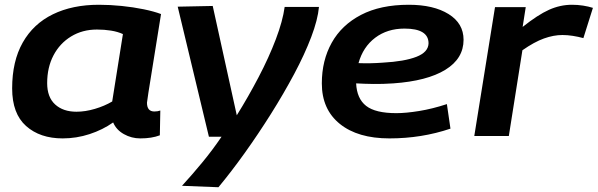

<svg xmlns="http://www.w3.org/2000/svg" viewBox="-20 -571 2509 806"><path d="M569 10Q532 10 500 -8Q468 -26 455 -57Q411 -26 356 -8Q301 10 243 10Q148 10 89.5 -42Q31 -94 31 -200Q31 -314 75.5 -392.5Q120 -471 202 -511Q284 -551 395 -551Q442 -551 491 -546Q540 -541 583.5 -532Q627 -523 656 -512Q635 -381 622 -300.5Q609 -220 603 -182Q597 -144 597 -140Q597 -103 628 -103Q642 -103 653 -107L651 -3Q617 10 569 10ZM451 -145 496 -428Q474 -438 446 -442.5Q418 -447 387 -447Q326 -447 278.5 -418Q231 -389 204.5 -338.5Q178 -288 178 -222Q178 -163 211.5 -132.5Q245 -102 301 -102Q338 -102 378.5 -114Q419 -126 451 -145Z M1175 -542H1319Q1314 -488 1286.5 -415.5Q1259 -343 1215 -260.5Q1171 -178 1117.5 -93Q1064 -8 1007.5 71Q951 150 897 215L744 209Q787 162 829.5 110.5Q872 59 910 3H857L726 -543L873 -546L974 -87Q1022 -164 1065.5 -247Q1109 -330 1138 -406.5Q1167 -483 1175 -542Z M1871 -31Q1750 10 1615 10Q1482 10 1406.5 -51Q1331 -112 1331 -221Q1331 -317 1372.5 -391.5Q1414 -466 1495.5 -508.5Q1577 -551 1696 -551Q1800 -551 1863 -512Q1926 -473 1926 -404Q1926 -325 1849.5 -278Q1773 -231 1631 -221Q1587 -218 1548 -218.5Q1509 -219 1475 -221Q1478 -157 1517 -126.5Q1556 -96 1644 -96Q1684 -96 1739.5 -105Q1795 -114 1856 -134ZM1678 -451Q1606 -451 1555 -412.5Q1504 -374 1485 -306Q1509 -305 1534.5 -305.5Q1560 -306 1587 -308Q1678 -313 1728 -332.5Q1778 -352 1779 -389Q1779 -451 1678 -451Z M2187 -541 2174 -458Q2238 -509 2285 -530Q2332 -551 2381 -551Q2405 -551 2427.5 -547.5Q2450 -544 2469 -538L2429 -411Q2407 -417 2384.5 -420.5Q2362 -424 2341 -424Q2304 -424 2263.5 -409.5Q2223 -395 2173 -360L2116 0H1971L2058 -541Z"/></svg>

Font: Georama Extended SemiBold
Style: Italic
Weight: 600
Width: 7
Italic angle: -9°
Designer: Jean-Baptiste Levee
Foundry: Production Type
Version: Version 1.000